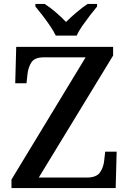

<svg xmlns="http://www.w3.org/2000/svg" viewBox="-20 -951 653 971"><path d="M38 0V-43L413 -661H201Q156 -661 139.5 -636.5Q123 -612 119 -576L114 -530H57L62 -714H552V-670L176 -53H418Q468 -53 486 -79.5Q504 -106 507 -140L512 -184H570L565 0ZM262 -771Q251 -794 233 -820.5Q215 -847 195 -873Q175 -899 159 -918V-931H206Q233 -914 262.5 -888.5Q292 -863 314 -840Q337 -863 367 -888.5Q397 -914 423 -931H471V-918Q455 -899 435 -873Q415 -847 396.5 -820.5Q378 -794 368 -771Z"/></svg>

Font: Noto Serif Sinhala Medium
Style: Regular
Weight: 500
Designer: Jelle Bosma - Monotype Design Team
Foundry: Monotype Imaging Inc.
Version: Version 2.007; ttfautohint (v1.8.4.7-5d5b)